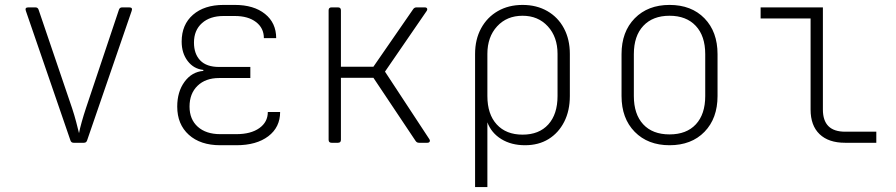

<svg xmlns="http://www.w3.org/2000/svg" viewBox="-20 -580 3640 780"><path d="M279 0Q269 0 266 -10L85 -536Q80 -550 95 -550H124Q134 -550 137 -540L273 -140Q282 -113 289.5 -84.5Q297 -56 301 -39Q304 -56 312 -84.5Q320 -113 329 -140L463 -540Q466 -550 476 -550H505Q520 -550 515 -536L334 -10Q331 0 321 0Z M940 10H875Q794 10 747 -32.5Q700 -75 700 -147Q700 -207 729.5 -247.5Q759 -288 806 -292V-296Q767 -300 742.5 -332Q718 -364 718 -411Q718 -480 764 -520Q810 -560 888 -560H934Q1011 -560 1056.5 -523.5Q1102 -487 1102 -425H1052Q1052 -466 1020 -490.5Q988 -515 934 -515H888Q833 -515 800.5 -486Q768 -457 768 -407Q768 -361 793.5 -334.5Q819 -308 870 -308H997V-263H870Q815 -263 782.5 -231.5Q750 -200 750 -147Q750 -95 783.5 -65Q817 -35 875 -35H940Q999 -35 1033.5 -59.5Q1068 -84 1068 -125H1118Q1118 -63 1070 -26.5Q1022 10 940 10Z M1327 0Q1315 0 1315 -12V-538Q1315 -550 1327 -550H1353Q1365 -550 1365 -538V-309H1497L1658 -542Q1663 -550 1672 -550H1705Q1713 -550 1715 -545.5Q1717 -541 1713 -535L1544 -289L1724 -15Q1728 -9 1725.5 -4.5Q1723 0 1716 0H1682Q1673 0 1668 -8L1497 -264H1365V-12Q1365 0 1353 0Z M1910 180V-361Q1910 -420 1934.5 -465Q1959 -510 2002.5 -535Q2046 -560 2103 -560Q2160 -560 2203.5 -535Q2247 -510 2271 -465Q2295 -420 2295 -361V-190Q2295 -130 2272 -85Q2249 -40 2208.5 -15Q2168 10 2113 10Q2057 10 2016.5 -15Q1976 -40 1960 -83V180ZM2103 -33Q2170 -33 2207.5 -74.5Q2245 -116 2245 -190V-361Q2245 -430 2205.5 -473Q2166 -516 2103 -516Q2039 -516 1999.5 -473Q1960 -430 1960 -361V-190Q1960 -116 1998 -74.5Q2036 -33 2103 -33Z M2700 10Q2612 10 2558.5 -44.5Q2505 -99 2505 -190V-360Q2505 -451 2558.5 -505.5Q2612 -560 2700 -560Q2789 -560 2842 -505.5Q2895 -451 2895 -360V-190Q2895 -99 2842 -44.5Q2789 10 2700 10ZM2700 -34Q2769 -34 2807 -75Q2845 -116 2845 -190V-360Q2845 -434 2806.5 -475Q2768 -516 2700 -516Q2632 -516 2593.5 -475Q2555 -434 2555 -360V-190Q2555 -116 2593 -75Q2631 -34 2700 -34Z M3413 0Q3346 0 3309.5 -35Q3273 -70 3273 -135V-505H3070V-550H3323V-135Q3323 -45 3413 -45H3540V0Z"/></svg>

Font: Pitagon Sans Mono Thin
Style: Regular
Weight: 100
Monospace: yes
Designer: Travis Tran
Foundry: Pitagon
Version: Version 1.001; ttfautohint (v1.8.4.7-5d5b);gftools[0.9.26]